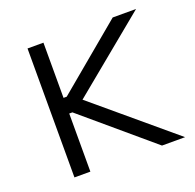

<svg xmlns="http://www.w3.org/2000/svg" viewBox="-94 -583 690 680"><g transform="rotate(-20 251.5 -243.0)"><path d="M76 0V-486H136V-278H148L397 -486H485L197 -249L493 0H406L148 -219H136V0Z"/></g></svg>

Font: Space Grotesk Frontify Light
Style: Regular
Weight: 300
Designer: Florian Karsten
Version: Version 2.000